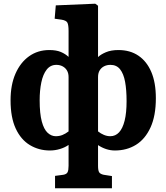

<svg xmlns="http://www.w3.org/2000/svg" viewBox="-20 -798 898 1036"><path d="M277 218V151L322 145Q339 142 344.5 131.5Q350 121 350 97V-16Q330 -2 303.5 6Q277 14 249 14Q190 14 141.5 -15Q93 -44 65 -104Q37 -164 37 -257Q37 -340 63.5 -400.5Q90 -461 137 -494.5Q184 -528 246 -528Q284 -528 308.5 -517.5Q333 -507 350 -491V-631Q350 -664 343.5 -676Q337 -688 311 -692L275 -697L281 -769L494 -778L509 -767V-490Q523 -504 551 -516Q579 -528 619 -528Q682 -528 727 -497.5Q772 -467 796.5 -409.5Q821 -352 821 -268Q821 -173 792 -110Q763 -47 713.5 -16.5Q664 14 600 14Q576 14 553 6.5Q530 -1 509 -15V96Q509 122 515 131.5Q521 141 539 145L584 152V218ZM281 -63Q300 -63 316.5 -69.5Q333 -76 350 -89V-382Q350 -403 341.5 -417.5Q333 -432 318 -440Q303 -448 284 -448Q252 -448 232 -422.5Q212 -397 203 -353.5Q194 -310 194 -257Q194 -185 205.5 -142.5Q217 -100 237 -81.5Q257 -63 281 -63ZM575 -63Q603 -63 622.5 -84Q642 -105 652.5 -147Q663 -189 663 -252Q663 -313 655 -356.5Q647 -400 628 -424Q609 -448 576 -448Q557 -448 542 -440.5Q527 -433 518 -418.5Q509 -404 509 -382V-89Q524 -77 541 -70Q558 -63 575 -63Z"/></svg>

Font: Literata 18pt
Style: Bold
Weight: 700
Designer: Latin by Veronika Burian and Jose Scaglione. Greek by Irene Vlachou. Cyrillic by Vera Evstafieva.
Foundry: TypeTogether
Version: Version 3.103;gftools[0.9.29]